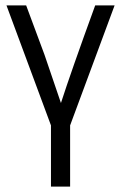

<svg xmlns="http://www.w3.org/2000/svg" viewBox="-20 -692 449 712"><path d="M240 0H169V-227L4 -672H77L145 -489Q149 -478 206 -310Q243 -425 333 -672H405L240 -227Z"/></svg>

Font: Khand
Style: Regular
Weight: 400
Designer: Devanagari: Sanchit Sawaria, Jyotish Sonowal; Latin: Satya Rajpurohit
Foundry: Indian Type Foundry
Version: Version 1.101;PS 1.0;hotconv 1.0.78;makeotf.lib2.5.61930; tt